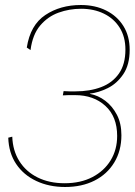

<svg xmlns="http://www.w3.org/2000/svg" viewBox="-20 -736 539 767"><path d="M240 11Q176 11 125 -13Q74 -37 44.5 -81Q15 -125 13 -186L29 -190Q31 -134 57.5 -92Q84 -50 130.5 -27Q177 -4 238 -4Q302 -4 349 -28.5Q396 -53 422 -95.5Q448 -138 448 -193Q448 -270 401 -313Q354 -356 280 -356Q262 -356 253.5 -356Q245 -356 231 -355L234 -372Q248 -371 257 -371Q266 -371 282 -371Q339 -371 384 -388Q429 -405 455 -442Q481 -479 481 -538Q481 -589 458 -625.5Q435 -662 395 -681.5Q355 -701 304 -701Q257 -701 214 -685.5Q171 -670 140.5 -634Q110 -598 102 -536L87 -546Q101 -636 161 -676Q221 -716 303 -716Q360 -716 404 -694Q448 -672 473 -632Q498 -592 498 -537Q498 -477 472.5 -439.5Q447 -402 410.5 -384Q374 -366 339 -362V-361Q372 -355 400.5 -333.5Q429 -312 447 -277.5Q465 -243 465 -196Q465 -134 436.5 -87Q408 -40 357.5 -14.5Q307 11 240 11Z"/></svg>

Font: Prodigy Sans Thin
Style: Italic
Weight: 100
Italic angle: -13°
Designer: Wei Huang
Foundry: Wei Huang
Version: Version 1.003; ttfautohint (v1.8.3)